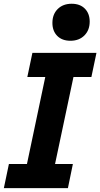

<svg xmlns="http://www.w3.org/2000/svg" viewBox="-39 -978 521 998"><path d="M-19 0 7.3 -125.5H101.1L196.3 -577.6H103L129.4 -703.1H462.4L436 -577.6H342.8L247.1 -125.5H339.8L314 0ZM327.1 -766.1Q283.7 -766.1 258.5 -791.5Q233.4 -816.9 233.4 -858.9Q233.4 -903.8 261 -931.2Q288.6 -958.5 333.5 -958.5Q377 -958.5 402.1 -933.1Q427.2 -907.7 427.2 -865.7Q427.2 -821.3 399.7 -793.7Q372.1 -766.1 327.1 -766.1Z"/></svg>

Font: Schibsted Grotesk
Style: Bold Italic
Weight: 700
Italic angle: -12°
Designer: Bakken & Baeck AS, Henrik Kongsvoll
Foundry: Schibsted ASA
Version: Version 1.100;gftools[0.9.25]